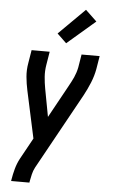

<svg xmlns="http://www.w3.org/2000/svg" viewBox="-64 -812 627 1068"><g transform="rotate(5 250.0 -277.5)"><path d="M40 215 41 208Q46 177 54.5 146Q63 115 78 87L143 -31L86 -295Q78 -332 74.5 -370Q71 -408 78 -447L90 -520H191L179 -447Q173 -412 175.5 -378.5Q178 -345 184 -313L213 -158L312 -338Q319 -351 326 -364Q333 -377 339 -390.5Q345 -404 349.5 -418Q354 -432 357 -447L369 -520H470L458 -447Q451 -408 435.5 -370Q420 -332 400 -295L166 129Q156 148 151.5 168Q147 188 143 208L142 215ZM278 -575 226 -625 372 -770 435 -710Z"/></g></svg>

Font: Iosevka Term Curly SmBd Obl
Style: Regular
Weight: 600
Italic angle: -9°
Designer: Belleve Invis
Foundry: Belleve Invis
Version: Version 32.3.0